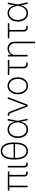

<svg xmlns="http://www.w3.org/2000/svg" viewBox="2120 -2897 981 5261"><g transform="rotate(-90 2610.5 -266.5)"><path d="M517.6 2Q464.8 8.3 434.8 -16.4Q404.8 -41 404.8 -97.2V-525.9H448.7V-104Q448.7 -60.5 467.3 -47.1Q485.8 -33.7 520.5 -39.6Q526.9 -40 528.8 -40Q530.8 -40 534.7 -41L543.5 -2Q538.6 -1 532 0Q525.4 1 517.6 2ZM109.9 0V-525.9H153.8V0ZM19.5 -502.4V-542.5H542.5V-502.4Z M764.6 2Q711.9 8.3 681.9 -16.1Q651.9 -40.5 651.9 -97.2V-542.5H695.8V-104Q695.8 -60.5 714.4 -47.4Q732.9 -34.2 767.6 -39.6Q773.9 -40 775.9 -40.3Q777.8 -40.5 781.7 -41L790.5 -2Q785.2 -1 778.6 0Q772 1 764.6 2Z M1103.5 9.3Q1029.8 9.3 977.3 -32.7Q924.8 -74.7 897 -154.5Q869.1 -234.4 869.1 -347.7V-379.9Q869.1 -493.7 897 -573.2Q924.8 -652.8 977.3 -694.8Q1029.8 -736.8 1103.5 -736.8Q1177.7 -736.8 1230.2 -694.8Q1282.7 -652.8 1310.3 -573.2Q1337.9 -493.7 1337.9 -379.9V-347.7Q1337.9 -234.4 1310.3 -154.5Q1282.7 -74.7 1230.2 -32.7Q1177.7 9.3 1103.5 9.3ZM1103.5 -31.7Q1195.3 -31.7 1244.4 -111.3Q1293.5 -190.9 1293.5 -342.3V-385.3Q1293.5 -536.6 1244.4 -616.2Q1195.3 -695.8 1103.5 -695.8Q1011.7 -695.8 962.6 -616.2Q913.6 -536.6 913.6 -385.3V-342.3Q913.6 -190.9 962.6 -111.3Q1011.7 -31.7 1103.5 -31.7ZM897.9 -344.2V-383.3H1310.5V-344.2Z M1691.9 11.2Q1621.6 11.2 1569.3 -24.4Q1517.1 -60.1 1488.3 -123.5Q1459.5 -187 1459.5 -269.5Q1459.5 -351.6 1489.3 -414.8Q1519 -478 1571.8 -513.9Q1624.5 -549.8 1692.9 -549.8Q1740.2 -549.8 1777.3 -533.4Q1814.5 -517.1 1840.8 -488Q1867.2 -459 1884 -419.9Q1900.9 -380.9 1908.2 -334.5H1922.4L1929.7 -272.9L1987.8 0H1945.3L1888.7 -291.5Q1879.9 -338.9 1864.3 -378.4Q1848.6 -418 1825.4 -447.3Q1802.2 -476.6 1769.5 -492.7Q1736.8 -508.8 1693.8 -508.8Q1637.2 -508.8 1594.7 -478.5Q1552.2 -448.2 1528.3 -394.5Q1504.4 -340.8 1504.4 -269.5Q1504.4 -197.8 1527.6 -144Q1550.8 -90.3 1593 -60.3Q1635.3 -30.3 1692.4 -30.3Q1731.4 -30.3 1763.7 -44.4Q1795.9 -58.6 1820.8 -86.7Q1845.7 -114.7 1862.8 -155Q1879.9 -195.3 1888.2 -247.6L1937.5 -542.5H1981L1929.7 -270L1922.9 -208.5H1909.7Q1900.9 -155.8 1882.1 -115Q1863.3 -74.2 1835.2 -45.9Q1807.1 -17.6 1771 -3.2Q1734.9 11.2 1691.9 11.2Z M2322.8 0 2141.1 -472.2Q2133.8 -490.7 2119.6 -498.3Q2105.5 -505.9 2082 -505.9H2070.3V-545.9H2083Q2121.6 -545.9 2146.2 -531.7Q2170.9 -517.6 2182.6 -486.8L2297.4 -183.1Q2313 -142.1 2326.4 -100.8Q2339.8 -59.6 2355 -19.5H2340.3Q2355.5 -59.6 2368.9 -100.8Q2382.3 -142.1 2397.9 -183.1L2533.7 -542.5H2581.1L2372.6 0Z M2890.1 11.2Q2822.3 11.2 2769.5 -25.1Q2716.8 -61.5 2686.5 -124.8Q2656.2 -188 2656.2 -269.5Q2656.2 -351.1 2686.5 -414.3Q2716.8 -477.5 2769.5 -513.9Q2822.3 -550.3 2890.1 -550.3Q2957.5 -550.3 3010.3 -513.9Q3063 -477.5 3093 -414.1Q3123 -350.6 3123 -269.5Q3123 -188 3093 -124.8Q3063 -61.5 3010.5 -25.1Q2958 11.2 2890.1 11.2ZM2890.1 -29.8Q2946.8 -29.8 2989.3 -61.5Q3031.7 -93.3 3055.2 -147.7Q3078.6 -202.1 3078.6 -269.5Q3078.6 -336.4 3055.2 -390.9Q3031.7 -445.3 2989.3 -477.3Q2946.8 -509.3 2890.1 -509.3Q2833.5 -509.3 2791 -477.1Q2748.5 -444.8 2724.9 -390.9Q2701.2 -336.9 2701.2 -269.5Q2701.2 -202.1 2724.6 -147.7Q2748 -93.3 2790.5 -61.5Q2833 -29.8 2890.1 -29.8Z M3495.1 3.4Q3436 11.2 3402.6 -21.5Q3369.1 -54.2 3369.1 -113.3V-501.5H3185.5V-542.5H3596.2V-501.5H3413.1V-115.2Q3413.1 -71.8 3433.8 -51.3Q3454.6 -30.8 3493.7 -37.1Q3500 -37.6 3507.6 -38.8Q3515.1 -40 3522 -41.5L3530.3 -2Q3522.9 0 3513.7 1.5Q3504.4 2.9 3495.1 3.4Z M3737.8 -350.1V0H3693.8V-542.5H3736.8V-420.4H3728.5Q3748.5 -487.3 3798.6 -518.8Q3848.6 -550.3 3910.6 -550.3Q3966.3 -550.3 4008.8 -526.9Q4051.3 -503.4 4075.2 -460.2Q4099.1 -417 4099.1 -356.4V204.1H4055.2V-354Q4055.2 -424.8 4012.9 -466.8Q3970.7 -508.8 3902.3 -508.8Q3855.5 -508.8 3818.1 -489Q3780.8 -469.2 3759.3 -433.6Q3737.8 -397.9 3737.8 -350.1Z M4502 3.4Q4442.9 11.2 4409.4 -21.5Q4376 -54.2 4376 -113.3V-501.5H4192.4V-542.5H4603V-501.5H4419.9V-115.2Q4419.9 -71.8 4440.7 -51.3Q4461.4 -30.8 4500.5 -37.1Q4506.8 -37.6 4514.4 -38.8Q4522 -40 4528.8 -41.5L4537.1 -2Q4529.8 0 4520.5 1.5Q4511.2 2.9 4502 3.4Z M4881.3 11.2Q4811 11.2 4758.8 -24.4Q4706.5 -60.1 4677.7 -123.5Q4648.9 -187 4648.9 -269.5Q4648.9 -351.6 4678.7 -414.8Q4708.5 -478 4761.2 -513.9Q4814 -549.8 4882.3 -549.8Q4929.7 -549.8 4966.8 -533.4Q5003.9 -517.1 5030.3 -488Q5056.6 -459 5073.5 -419.9Q5090.3 -380.9 5097.7 -334.5H5111.8L5119.1 -272.9L5177.2 0H5134.8L5078.1 -291.5Q5069.3 -338.9 5053.7 -378.4Q5038.1 -418 5014.9 -447.3Q4991.7 -476.6 4959 -492.7Q4926.3 -508.8 4883.3 -508.8Q4826.7 -508.8 4784.2 -478.5Q4741.7 -448.2 4717.8 -394.5Q4693.8 -340.8 4693.8 -269.5Q4693.8 -197.8 4717 -144Q4740.2 -90.3 4782.5 -60.3Q4824.7 -30.3 4881.8 -30.3Q4920.9 -30.3 4953.1 -44.4Q4985.4 -58.6 5010.3 -86.7Q5035.2 -114.7 5052.2 -155Q5069.3 -195.3 5077.6 -247.6L5127 -542.5H5170.4L5119.1 -270L5112.3 -208.5H5099.1Q5090.3 -155.8 5071.5 -115Q5052.7 -74.2 5024.7 -45.9Q4996.6 -17.6 4960.4 -3.2Q4924.3 11.2 4881.3 11.2Z"/></g></svg>

Font: Inter 16pt ExtraLight
Style: Regular
Weight: 250
Version: Version 4.001;git-66647c0bb